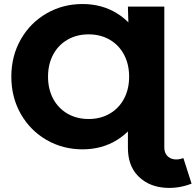

<svg xmlns="http://www.w3.org/2000/svg" viewBox="-20 -733 977 959"><path d="M36.6 -350Q36.6 -453.1 83.7 -535.9Q130.9 -618.8 212.2 -665.8Q293.4 -712.9 392 -712.9Q489.1 -712.9 564.6 -666.1Q640 -619.3 681.9 -536.8Q723.8 -454.2 723.8 -350Q723.8 -245.8 681.9 -163.2Q640 -80.7 564.6 -33.9Q489.1 12.9 392 12.9Q293.4 12.9 212.2 -34.2Q130.9 -81.2 83.7 -164.1Q36.6 -246.9 36.6 -350ZM625 -350Q625 -411.9 599.6 -459.8Q574.1 -507.8 528.2 -534.6Q482.2 -561.4 422.7 -561.4Q363.1 -561.4 316.9 -534.6Q270.8 -507.8 245.3 -459.8Q219.9 -411.9 219.9 -350Q219.9 -288.1 245.3 -240.2Q270.8 -192.2 316.9 -165.4Q363.1 -138.6 422.7 -138.6Q482.2 -138.6 528.2 -165.4Q574.1 -192.2 599.6 -240.2Q625 -288.1 625 -350ZM618.9 4.8V-155.8L640 -350.4L622.8 -564L618.9 -700H800.7V3Q800.7 28.4 813.9 43.8Q827.1 59.2 849.1 62.6Q871 65.9 895.9 56.4L936.9 184.3Q862.2 212.9 788.3 203.2Q714.3 193.6 666.6 142.8Q618.9 92.1 618.9 4.8Z"/></svg>

Font: iiserrat Thin
Style: Regular
Weight: 100
Designer: Akira Ohta
Foundry: Akira Ohta
Version: Version 1.200;Glyphs 3.3.1 (3343)